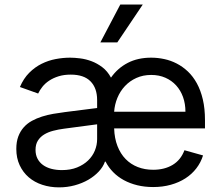

<svg xmlns="http://www.w3.org/2000/svg" viewBox="-20 -804 965 837"><path d="M647.7 11.4Q610.8 11.4 578.7 3.6Q546.5 -4.3 520.1 -18.6Q493.6 -33 473.4 -53.6Q453.1 -74.2 440.3 -99.4H437.5Q429.7 -76.7 410.7 -56.3Q391.7 -35.9 365.1 -20.4Q338.4 -5 305.8 3.9Q273.1 12.8 237.2 12.8Q198.5 12.8 164.4 1.6Q130.3 -9.6 105.3 -31.1Q80.3 -52.6 65.7 -83.8Q51.1 -115.1 51.1 -154.8Q51.1 -186.1 59.8 -209.2Q68.5 -232.2 83.6 -249.1Q98.7 -266 119.1 -277.2Q139.6 -288.4 163 -295.8Q186.4 -303.3 212 -307.7Q237.6 -312.1 262.8 -315.3L403.4 -333.1V-367.9Q403.4 -420.1 374.6 -449.4Q345.9 -478.7 288.4 -478.7Q258.5 -478.7 235.3 -471.4Q212 -464.1 194.4 -452.4Q176.8 -440.7 165.1 -426Q153.4 -411.2 146.3 -396.3L66.8 -424.7Q82.7 -462 107.4 -486.7Q132.1 -511.4 161.4 -525.9Q190.7 -540.5 222.7 -546.5Q254.6 -552.6 285.5 -552.6Q305 -552.6 329.5 -549.5Q354 -546.5 378.7 -537.3Q403.4 -528.1 426 -511Q448.5 -494 463.8 -465.6Q492.9 -507.1 536.8 -529.8Q580.6 -552.6 639.2 -552.6Q667.6 -552.6 696 -546.5Q724.4 -540.5 750.5 -527Q776.6 -513.5 799 -492.4Q821.4 -471.2 838.1 -440.9Q854.8 -410.5 864.2 -370.6Q873.6 -330.6 873.6 -279.8V-244.3H477.6Q479 -200.6 492.2 -167.1Q505.3 -133.5 527.7 -110.6Q550.1 -87.7 580.6 -75.8Q611.2 -63.9 647.7 -63.9Q697.1 -63.9 732.6 -85.2Q768.1 -106.5 784.1 -149.1L865.1 -126.4Q855.5 -95.5 835.9 -70.1Q816.4 -44.7 788.4 -26.6Q760.3 -8.5 724.8 1.4Q689.3 11.4 647.7 11.4ZM788.4 -316.8Q788.4 -351.6 777.9 -380.9Q767.4 -410.2 747.9 -431.6Q728.3 -453.1 700.8 -465.2Q673.3 -477.3 639.2 -477.3Q603.3 -477.3 574.4 -464.1Q545.5 -451 524.7 -428.8Q503.9 -406.6 491.8 -377.5Q479.8 -348.4 477.6 -316.8ZM250 -62.5Q287.3 -62.5 315.9 -74Q344.5 -85.6 364 -104.4Q383.5 -123.2 393.5 -147.5Q403.4 -171.9 403.4 -197.4V-262.1L258.5 -242.9Q234 -239.7 211.6 -233.8Q189.3 -228 172.2 -217.5Q155.2 -207 145.1 -190.9Q134.9 -174.7 134.9 -150.6Q134.9 -128.9 143.5 -112.4Q152 -95.9 167.4 -84.7Q182.9 -73.5 204 -68Q225.1 -62.5 250 -62.5ZM491.5 -619.3H417.6L504.3 -784.1H602.3Z"/></svg>

Font: Linik Sans
Style: Regular
Weight: 400
Designer: Rasmus Andersson (font), Marc Monis (original base), Kil Hyung-jin (Pretendard portions), Cristiano Sobral (main changes
Foundry: rsms
Version: Version 3.018;May 31, 2022;FontCreator 14.0.0.2814 64-bit; t